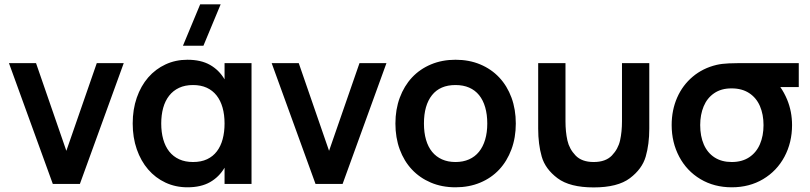

<svg xmlns="http://www.w3.org/2000/svg" viewBox="-20 -822 3618 858"><path d="M216 0 20 -540H141L276.5 -148L412.5 -540H533L337 0Z M889 -617.5H797.5L874.5 -802.5H966ZM1104 -540V0H983.5V-72.5Q959 -31 918.5 -8Q878 15 817.5 15Q764.5 15 719.5 -6Q674.5 -27 642 -64.8Q609.5 -102.5 591.2 -155Q573 -207.5 573 -270Q573 -333 591.2 -385.5Q609.5 -438 642.2 -475.8Q675 -513.5 719.8 -534.2Q764.5 -555 817.5 -555Q878 -555 918.5 -532Q959 -509 983.5 -467.5V-540ZM842.5 -442Q807 -442 780.2 -429.5Q753.5 -417 735.8 -394.2Q718 -371.5 709.2 -339.8Q700.5 -308 700.5 -270Q700.5 -231 709.5 -199.2Q718.5 -167.5 736.2 -145Q754 -122.5 780.8 -110.2Q807.5 -98 842.5 -98Q879 -98 905.5 -110.5Q932 -123 949.2 -145.8Q966.5 -168.5 975 -200.2Q983.5 -232 983.5 -270Q983.5 -309.5 974.5 -341.2Q965.5 -373 947.8 -395.5Q930 -418 903.8 -430Q877.5 -442 842.5 -442Z M1390 0 1194 -540H1315L1450.5 -148L1586.5 -540H1707L1511 0Z M2015.5 15Q1955 15 1905.5 -6Q1856 -27 1820.8 -64.5Q1785.5 -102 1766.2 -154.5Q1747 -207 1747 -270Q1747 -333 1766.5 -385.5Q1786 -438 1821.2 -475.8Q1856.5 -513.5 1906 -534.2Q1955.5 -555 2015.5 -555Q2076.5 -555 2126 -534.2Q2175.5 -513.5 2211 -475.8Q2246.5 -438 2265.8 -385.5Q2285 -333 2285 -270Q2285 -207 2265.5 -154.5Q2246 -102 2210.8 -64.2Q2175.5 -26.5 2125.8 -5.8Q2076 15 2015.5 15ZM2015.5 -98Q2049.5 -98 2076 -109.8Q2102.5 -121.5 2120.5 -143.8Q2138.5 -166 2148 -198Q2157.5 -230 2157.5 -270Q2157.5 -310.5 2148.2 -342.5Q2139 -374.5 2121 -396.8Q2103 -419 2076.5 -430.5Q2050 -442 2015.5 -442Q1946.5 -442 1910.5 -396.8Q1874.5 -351.5 1874.5 -270Q1874.5 -229.5 1883.8 -197.5Q1893 -165.5 1911 -143.5Q1929 -121.5 1955.2 -109.8Q1981.5 -98 2015.5 -98Z M2385 -247V-540H2507V-280Q2507 -233 2515.5 -194.8Q2524 -156.5 2552 -127.2Q2580 -98 2633 -98Q2686.5 -98 2714.5 -127.2Q2742.5 -156.5 2751 -194.8Q2759.5 -233 2759.5 -280V-540H2881.5V-247Q2881.5 -177.5 2865.5 -122.2Q2849.5 -67 2795 -25.8Q2740.5 15.5 2633 15.5Q2526 15.5 2471.2 -25.8Q2416.5 -67 2400.8 -122.2Q2385 -177.5 2385 -247Z M3250 15Q3171.5 15 3110.2 -21.5Q3049 -58 3015.2 -121.8Q2981.5 -185.5 2981.5 -263Q2981.5 -330 3006 -385.8Q3030.5 -441.5 3075.8 -479.5Q3121 -517.5 3182 -532Q3205.5 -537.5 3236.5 -538.8Q3267.5 -540 3323.5 -540H3549.5V-433H3467Q3484.5 -408 3497.5 -377Q3519.5 -323.5 3519.5 -263Q3519.5 -185 3485.5 -121.5Q3451.5 -58 3390.2 -21.5Q3329 15 3250 15ZM3250 -98Q3296 -98 3328 -119.2Q3360 -140.5 3376 -177.8Q3392 -215 3392 -263Q3392 -310.5 3376 -347.8Q3360 -385 3327.8 -406Q3295.5 -427 3250 -427Q3249 -427 3248 -427Q3203 -427 3171.5 -405.5Q3140 -384 3124.5 -346.8Q3109 -309.5 3109 -263Q3109 -213.5 3125.2 -176.2Q3141.5 -139 3173.2 -118.5Q3205 -98 3250 -98Z"/></svg>

Font: Vela Sans Bd
Style: Bold
Weight: 700
Designer: Principal design: Mikhail Sharanda - project Manrope.
Design modification: Ravid Balaliev
Foundry: Mikhail Sharanda
Version: Version 1.001